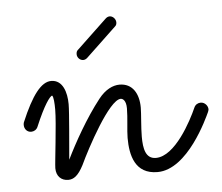

<svg xmlns="http://www.w3.org/2000/svg" viewBox="-39 -449 577 499"><g transform="rotate(-5 249.5 -199.0)"><path d="M127 -44C130 -82 138 -165 138 -188C138 -219 128 -252 98 -252C72 -252 47 -220 18 -151C17 -148 17 -146 17 -144C17 -134 24 -125 35 -125C42 -125 49 -129 52 -136C76 -193 91 -212 97 -214C101 -211 102 -193 102 -177C102 -141 89 -39 89 -25C89 -4 102 8 120 8C134 8 146 0 160 -27C180 -70 244 -190 274 -190C279 -190 288 -185 288 -164C288 -139 283 -107 283 -87C283 -42 294 8 353 8C432 8 490 -121 497 -136C498 -139 499 -141 499 -143C499 -152 491 -162 480 -162C473 -162 466 -158 463 -151C448 -117 402 -29 352 -29C325 -29 320 -56 320 -87C320 -112 324 -146 324 -163C324 -199 308 -227 274 -227C257 -227 237 -218 219 -195C182 -148 148 -87 127 -44ZM175 -327C171 -324 170 -320 170 -315C170 -307 177 -299 186 -299C190 -299 194 -301 197 -304L275 -378C279 -381 280 -385 280 -389C280 -398 272 -406 264 -406C260 -406 256 -404 253 -401L175 -327Z"/></g></svg>

Font: Sacramento
Style: Regular
Weight: 400
Designer: Astigmatic (AOETI)
Foundry: Astigmatic (AOETI)
Version: Version 1.000